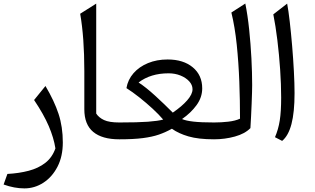

<svg xmlns="http://www.w3.org/2000/svg" viewBox="-20 -772 1748 1064"><path d="M328.1 17.6Q328.1 94.7 298.6 151.9Q269 209 220.5 240.5Q171.9 272 115.2 272Q59.6 272 0 250.5L21 191.9Q85.4 188.5 139.2 174.3Q192.9 160.2 231.2 130.4Q269.5 100.6 287.1 50.3Q277.8 -8.8 250.2 -73.2Q222.7 -137.7 168.9 -217.8L231.9 -295.4Q280.8 -212.9 304.4 -141.1Q328.1 -69.3 328.1 17.6Z M513.2 -752V-142.6Q527.8 -120.1 556.6 -106.7Q585.4 -93.3 641.1 -93.3H641.6V0H641.1Q545.9 0 496.6 -41Q447.3 -82 447.3 -166.5V-378.4Q447.3 -564.9 424.3 -695.8Z M908.7 -442.4Q996.1 -442.4 1048.3 -398.9Q1100.6 -355.5 1100.6 -282.2Q1100.6 -232.4 1069.1 -189.2Q1037.6 -146 988.8 -112.3Q1009.3 -103 1052 -98.1Q1094.7 -93.3 1166 -93.3H1166.5V0H1166Q1079.6 0 1024.4 -16.1Q969.2 -32.2 932.6 -58.6Q897.9 -39.1 860.4 -26.1Q822.8 -13.2 771 -6.6Q719.2 0 641.6 0Q625.5 0 625.5 -32.7V-60.5Q625.5 -93.3 641.6 -93.3Q744.1 -93.3 800 -97.4Q856 -101.6 884.3 -109.4Q860.8 -137.2 825.7 -169.7Q790.5 -202.1 752.2 -232.4Q713.9 -262.7 680.7 -283.7Q688.5 -330.6 720 -366.5Q751.5 -402.3 800.3 -422.4Q849.1 -442.4 908.7 -442.4ZM914.1 -365.7Q814.5 -365.7 748 -314.9Q789.1 -288.1 840.3 -241.2Q891.6 -194.3 937.5 -147.9Q988.3 -182.6 1017.6 -216.3Q1046.9 -250 1046.9 -277.3Q1046.9 -301.3 1028.6 -321.3Q1010.3 -341.3 980.2 -353.5Q950.2 -365.7 914.1 -365.7Z M1339.4 -752.4Q1352.5 -688 1360.8 -608.4Q1369.1 -528.8 1373.3 -448.5Q1377.4 -368.2 1377.4 -300.3Q1377.4 -288.1 1376.7 -260.3Q1376 -232.4 1374.5 -197Q1373 -161.6 1371.3 -125.7Q1369.6 -89.8 1367.7 -62Q1337.4 -30.8 1281.7 -15.4Q1226.1 0 1166.5 0Q1150.4 0 1150.4 -32.7V-60.5Q1150.4 -93.3 1166.5 -93.3Q1206.1 -93.3 1244.9 -97.7Q1283.7 -102.1 1310.1 -114.3Q1310.1 -213.4 1306.2 -319.1Q1302.2 -424.8 1292 -523.9Q1281.7 -623 1262.2 -702.6Z M1571.3 -752Q1578.6 -713.9 1585.7 -651.9Q1592.8 -589.8 1598.9 -518.1Q1605 -446.3 1608.6 -377.2Q1612.3 -308.1 1612.3 -255.9Q1612.3 -149.4 1595.2 -84.5Q1578.1 -19.5 1543.5 8.8L1503.9 -11.7Q1522.5 -54.7 1530.3 -104.2Q1538.1 -153.8 1538.1 -231.9Q1538.1 -303.7 1532.5 -386.5Q1526.9 -469.2 1517.1 -549.3Q1507.3 -629.4 1494.6 -692.4Z"/></svg>

Font: Pinar DS4-Regular
Style: Regular
Weight: 400
Designer: Amin Abedi
Version: Version 2.000